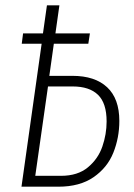

<svg xmlns="http://www.w3.org/2000/svg" viewBox="-20 -704 505 724"><path d="M430 -248Q430 -185 407.5 -128.5Q385 -72 333 -36Q281 0 200 0H61L137 -539H62L67 -578H142L157 -684H204L189 -578H319L313 -539H183L166 -418H253Q338 -418 384 -375Q430 -332 430 -248ZM382 -246Q382 -315 349.5 -346.5Q317 -378 254 -378H161L113 -41H210Q273 -41 311.5 -73Q350 -105 366 -151.5Q382 -198 382 -246Z"/></svg>

Font: Fira Sans Extra Condensed ExtraLight
Style: Italic
Weight: 275
Width: 3
Italic angle: -8°
Designer: Carrois Corporate & Edenspiekermann AG
Foundry: Carrois Corporate GbR & Edenspiekermann AG
Version: Version 4.203